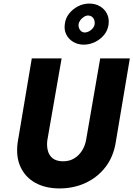

<svg xmlns="http://www.w3.org/2000/svg" viewBox="-20 -1027 747 1075"><path d="M158 -700 79 -230Q68 -150 95 -92Q122 -34 178.5 -3Q235 28 313 28Q393 28 459.5 -3Q526 -34 570.5 -91.5Q615 -149 628 -230L707 -700H541L462 -243Q456 -210 438.5 -182.5Q421 -155 393.5 -139Q366 -123 329 -124Q294 -125 274 -141.5Q254 -158 247.5 -185Q241 -212 245 -242L325 -700ZM343 -893Q338 -860 351 -834Q364 -808 390 -792.5Q416 -777 449 -777Q482 -777 512.5 -792Q543 -807 563.5 -832.5Q584 -858 588 -891Q592 -924 579 -950Q566 -976 540 -991.5Q514 -1007 480 -1007Q447 -1007 417.5 -992Q388 -977 367.5 -951.5Q347 -926 343 -893ZM420 -891Q422 -904 430.5 -915Q439 -926 451.5 -933.5Q464 -941 475 -940Q493 -939 502.5 -925Q512 -911 510 -893Q509 -881 500 -869.5Q491 -858 478.5 -851.5Q466 -845 454 -845Q437 -846 427.5 -860Q418 -874 420 -891Z"/></svg>

Font: Jost
Style: Bold Italic
Weight: 700
Italic angle: -5°
Version: Version 3.710